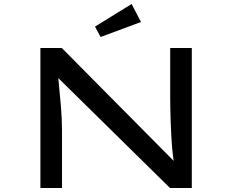

<svg xmlns="http://www.w3.org/2000/svg" viewBox="-20 -940 1161 960"><path d="M182 0V-700H289L857 -127L851 -118Q846 -148 842.5 -182.5Q839 -217 837 -253.5Q835 -290 833.5 -327.5Q832 -365 831.5 -401Q831 -437 831 -470V-700H939V0H830L269 -552L270 -566Q272 -548 274 -523Q276 -498 279 -469Q282 -440 284.5 -409.5Q287 -379 288.5 -348.5Q290 -318 290 -291V0ZM483 -755 455 -807 638 -920 685 -830Z"/></svg>

Font: Lexend Zetta
Style: Regular
Weight: 400
Designer: Bonnie Shaver-Troup, Thomas Jockin
Foundry: Lexend
Version: Version 1.007